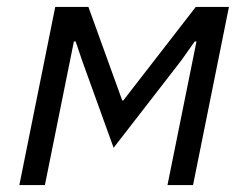

<svg xmlns="http://www.w3.org/2000/svg" viewBox="-20 -536 719 556"><path d="M36 0H110L194 -416H199L218 -360L309 -108L505 -361L544 -416H549L465 0H539L643 -516H547L337 -245H334L236 -516H140Z"/></svg>

Font: Braiins Sans
Style: Italic
Weight: 400
Italic angle: -11.31°
Designer: Mike Abbink, Paul van der Laan, Pieter van Rosmalen, Jiri Chlebus, Lubos Buracinsky
Foundry: Bold Monday, Sudetype
Version: Version 1.000;hotconv 1.0.109;makeotfexe 2.5.65596